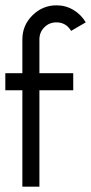

<svg xmlns="http://www.w3.org/2000/svg" viewBox="-20 -701 342 721"><path d="M192 -681Q227 -681 256 -663.5Q285 -646 302 -617L247 -585Q228 -617 192 -617Q165 -617 146.5 -598.5Q128 -580 128 -553V-426H255V-362H128V0H64V-362H0V-426H64V-553Q64 -606 102 -643.5Q140 -681 192 -681Z"/></svg>

Font: Timtura
Style: Regular
Weight: 400
Version: Version 1.0